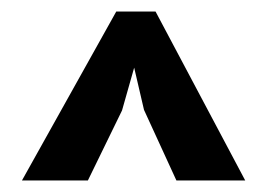

<svg xmlns="http://www.w3.org/2000/svg" viewBox="-20 -725 468 332"><path d="M181 -705H249L404 -413H285L229 -535L212 -608L191 -534L132 -413H18Z"/></svg>

Font: PT Sans Narrow
Style: Bold
Weight: 700
Width: 3
Designer: A.Korolkova, O.Umpeleva, V.Yefimov
Foundry: ParaType Ltd
Version: Version 2.003W OFL